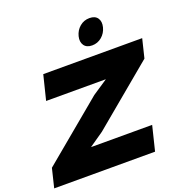

<svg xmlns="http://www.w3.org/2000/svg" viewBox="-191 -1239 1339 1400"><g transform="rotate(-20 479.0 -539.5)"><path d="M819.8 -190.9 772.9 0H-9.8L25.9 -147L498 -540L613.8 -617.2L615.2 -619.1H152.8L200.2 -810.1H967.8L932.1 -664.1L458 -269L348.1 -192.9L347.2 -190.9ZM607.9 -884.8Q564.9 -884.8 545.9 -912.4Q526.9 -939.9 537.1 -981.9Q547.9 -1024.4 580.1 -1051.8Q612.3 -1079.1 655.8 -1079.1Q699.2 -1079.1 718 -1051.8Q736.8 -1024.4 726.1 -981.9Q715.3 -939.5 682.9 -912.1Q650.4 -884.8 607.9 -884.8Z"/></g></svg>

Font: Sinkin Sans 900 X Black Italic
Style: Regular
Weight: 950
Italic angle: -112°
Designer: Keith Bates
Foundry: K-Type
Version: Sinkin Sans (version 1.0)  by Keith Bates   •   © 2014   www